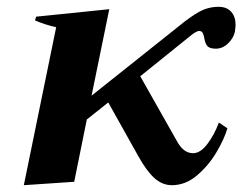

<svg xmlns="http://www.w3.org/2000/svg" viewBox="-20 -534 712 564"><path d="M672 -461Q672 -455 670 -441Q666 -422 650 -406.5Q634 -391 614 -391Q595 -391 588.5 -399.5Q582 -408 580 -423Q578 -433 575 -438Q572 -443 565 -443Q556 -443 536 -426L392 -310L500 -119Q519 -84 547 -84Q569 -84 589.5 -111.5Q610 -139 623 -174L648 -157Q639 -126 616 -87Q593 -48 559 -19Q525 10 485 10Q457 10 434 -10.5Q411 -31 387 -74L298 -233L235 -183L198 0L50 10L145 -454Q110 -462 83 -474L86 -485L301 -507L249 -253L504 -456Q539 -485 565.5 -499.5Q592 -514 622 -514Q646 -514 659 -499.5Q672 -485 672 -461Z"/></svg>

Font: Trirong
Style: Bold Italic
Weight: 700
Italic angle: -12°
Designer: Katatrad Team
Foundry: CadsonDemak
Version: Version 1.001